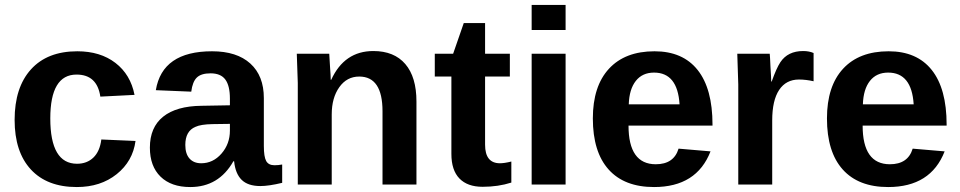

<svg xmlns="http://www.w3.org/2000/svg" viewBox="-20 -745 3875 775"><path d="M290 10Q170 10 104.5 -61Q39 -132 39 -261Q39 -392 105 -465Q171 -538 292 -538Q385 -538 446 -491Q507 -444 523 -362L385 -355Q372 -444 289 -444Q183 -444 183 -267Q183 -84 291 -84Q331 -84 357 -109Q383 -134 389 -182L527 -176Q516 -94 451 -42Q386 10 290 10Z M748 10Q671 10 628 -32Q585 -74 585 -149Q585 -231 638.5 -274Q692 -317 794 -318L908 -320V-347Q908 -399 889.5 -424Q871 -449 830 -449Q792 -449 774.5 -432Q757 -415 752 -375L609 -381Q635 -538 836 -538Q936 -538 990.5 -488.5Q1045 -439 1045 -349V-156Q1045 -112 1054.5 -95Q1064 -78 1088 -78Q1104 -78 1119 -81V-7Q1065 6 1031 6Q981 6 955.5 -19Q930 -44 925 -94H922Q863 10 748 10ZM908 -218V-245L837 -244Q790 -243 769 -233Q728 -216 728 -160Q728 -124 745 -105Q762 -86 792 -86Q840 -86 874 -125Q908 -164 908 -218Z M1661 0H1524V-296Q1524 -436 1430 -436Q1380 -436 1349.5 -393Q1319 -350 1319 -283V0H1182V-410Q1182 -416 1178 -528H1309Q1310 -519 1312 -478Q1315 -437 1315 -423H1317Q1370 -539 1487 -539Q1571 -539 1616 -486.5Q1661 -434 1661 -335Z M1928 9Q1867 9 1834.5 -24.5Q1802 -58 1802 -124V-436H1735V-528H1809L1852 -652H1938V-528H2038V-436H1938V-161Q1938 -86 1998 -86Q2016 -86 2044 -93V-8Q1991 9 1928 9Z M2263 -624H2126V-725H2263ZM2263 0H2126V-528H2263Z M2620 10Q2500 10 2436.5 -61Q2373 -132 2373 -267Q2373 -397 2438 -467.5Q2503 -538 2622 -538Q2736 -538 2796 -462.5Q2856 -387 2856 -242V-238H2517Q2517 -82 2627 -82Q2700 -82 2719 -145L2848 -134Q2792 10 2620 10ZM2620 -452Q2573 -452 2546.5 -418.5Q2520 -385 2518 -324H2723Q2715 -452 2620 -452Z M3097 0H2960V-404Q2960 -412 2956 -528H3087Q3088 -521 3090 -475Q3093 -430 3093 -416H3095Q3114 -470 3130 -494Q3160 -539 3222 -539Q3246 -539 3264 -531V-417Q3233 -424 3205 -424Q3153 -424 3125 -382Q3097 -340 3097 -259Z M3565 10Q3445 10 3381.5 -61Q3318 -132 3318 -267Q3318 -397 3383 -467.5Q3448 -538 3567 -538Q3681 -538 3741 -462.5Q3801 -387 3801 -242V-238H3462Q3462 -82 3572 -82Q3645 -82 3664 -145L3793 -134Q3737 10 3565 10ZM3565 -452Q3518 -452 3491.5 -418.5Q3465 -385 3463 -324H3668Q3660 -452 3565 -452Z"/></svg>

Font: Libra Sans
Style: Bold
Weight: 700
Foundry: Context Ltd
Version: Version 1.000